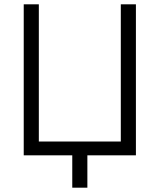

<svg xmlns="http://www.w3.org/2000/svg" viewBox="-20 -720 740 890"><path d="M90 -700H160V-64H540V-700H610V0H385V150H315V0H90Z"/></svg>

Font: Retni Sans
Style: Regular
Weight: 400
Designer: Vitaly Kuzmin
Foundry: ParaType Ltd.
Version: Version 1.00;March 2, 2019;FontCreator 11.5.0.2425 64-bit; t